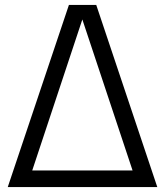

<svg xmlns="http://www.w3.org/2000/svg" viewBox="-20 -760 670 780"><path d="M11.5 0 260 -740H371L619 0ZM100 -34.5 89 -67.5H540.5L529.5 -34.5L308 -700.5H321Z"/></svg>

Font: Encode Sans SemiCondensed
Style: Regular
Weight: 400
Width: 4
Designer: Multiple Designers
Foundry: Impallari Type
Version: Version 3.002